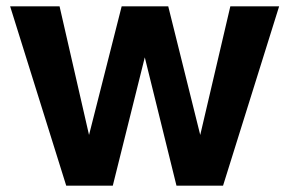

<svg xmlns="http://www.w3.org/2000/svg" viewBox="-20 -580 912 606"><path d="M861 -560 684 6H537L437 -399L336 6H189L12 -560H168L261 -154L364 -560H511L612 -154L707 -560Z"/></svg>

Font: Martel Sans ExtraBold
Style: Regular
Weight: 800
Designer: Dan Reynolds and Mathieu Réguer
Foundry: Dan Reynolds and Mathieu Réguer
Version: Version 1.002; ttfautohint (v1.1) -l 5 -r 5 -G 72 -x 0 -D la